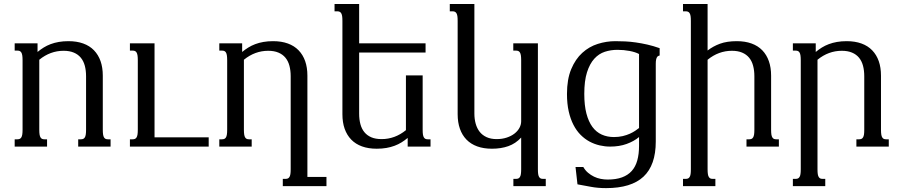

<svg xmlns="http://www.w3.org/2000/svg" viewBox="-20 -736 4531 964"><path d="M177.2 -85Q177.2 -69.8 178.7 -60.5Q180.2 -51.3 183.6 -45.9Q187 -40.5 191.7 -38.6Q196.3 -36.6 203.1 -36.6H216.3V0H53.7V-36.6H67.4Q73.7 -36.6 78.6 -38.6Q83.5 -40.5 86.9 -45.9Q90.3 -51.3 91.8 -60.5Q93.3 -69.8 93.3 -85V-433.6Q93.3 -448.7 91.8 -458Q90.3 -467.3 86.9 -472.7Q83.5 -478 78.6 -480Q73.7 -481.9 67.4 -481.9H53.7V-518.6H168.5V-475.1Q183.1 -487.3 199.2 -497.3Q215.3 -507.3 234.1 -514.4Q252.9 -521.5 275.1 -525.4Q297.4 -529.3 323.7 -529.3Q365.7 -529.3 397.9 -517.6Q430.2 -505.9 451.9 -483.4Q473.6 -460.9 484.9 -429Q496.1 -397 496.1 -356V-85Q496.1 -69.8 497.6 -60.5Q499 -51.3 502.4 -45.9Q505.9 -40.5 510.5 -38.6Q515.1 -36.6 522 -36.6H535.2V0H372.6V-36.6H386.2Q392.6 -36.6 397.5 -38.6Q402.3 -40.5 405.8 -45.9Q409.2 -51.3 410.6 -60.5Q412.1 -69.8 412.1 -85V-353Q412.1 -382.3 405.8 -406Q399.4 -429.7 385.7 -446.3Q372.1 -462.9 350.6 -471.9Q329.1 -481 299.3 -481Q232.4 -481 177.2 -436Z M1027.8 0H632.3V-36.6H646Q652.3 -36.6 657.2 -38.6Q662.1 -40.5 665.5 -45.9Q668.9 -51.3 670.4 -60.5Q671.9 -69.8 671.9 -85V-433.6Q671.9 -448.7 670.4 -458Q668.9 -467.3 665.5 -472.7Q662.1 -478 657.2 -480Q652.3 -481.9 646 -481.9H632.3V-518.6H755.9V-46.4H1027.8Z M1204.6 -85Q1204.6 -69.8 1206.1 -60.5Q1207.5 -51.3 1210.9 -45.9Q1214.4 -40.5 1219 -38.6Q1223.6 -36.6 1230.5 -36.6H1243.7V0H1081.1V-36.6H1094.7Q1101.1 -36.6 1106 -38.6Q1110.8 -40.5 1114.3 -45.9Q1117.7 -51.3 1119.1 -60.5Q1120.6 -69.8 1120.6 -85V-433.6Q1120.6 -448.7 1119.1 -458Q1117.7 -467.3 1114.3 -472.7Q1110.8 -478 1106 -480Q1101.1 -481.9 1094.7 -481.9H1081.1V-518.6H1195.8V-475.1Q1210.4 -487.3 1226.6 -497.3Q1242.7 -507.3 1261.5 -514.4Q1280.3 -521.5 1302.5 -525.4Q1324.7 -529.3 1351.1 -529.3Q1393.1 -529.3 1425.3 -517.6Q1457.5 -505.9 1479.2 -483.4Q1501 -460.9 1512.2 -429Q1523.4 -397 1523.4 -356V152.3H1619.1V198.7H1399.9V162.1H1413.6Q1419.9 162.1 1424.8 160.2Q1429.7 158.2 1433.1 152.8Q1436.5 147.5 1438 138.2Q1439.5 128.9 1439.5 113.8V-353Q1439.5 -382.3 1433.1 -406Q1426.8 -429.7 1413.1 -446.3Q1399.4 -462.9 1377.9 -471.9Q1356.4 -481 1326.7 -481Q1259.8 -481 1204.6 -436Z M1699.2 -630.9Q1699.2 -646 1697.8 -655.3Q1696.3 -664.6 1692.9 -669.9Q1689.5 -675.3 1684.6 -677.2Q1679.7 -679.2 1673.3 -679.2H1659.7V-715.8H1783.2V-518.6H2116.7V-472.2H1783.2V-165.5Q1783.2 -136.2 1789.6 -112.5Q1795.9 -88.9 1809.6 -72.3Q1823.2 -55.7 1844.5 -46.6Q1865.7 -37.6 1896 -37.6Q1962.9 -37.6 2018.1 -82.5V-357.4H2102.1V-85Q2102.1 -69.8 2103.5 -60.5Q2105 -51.3 2108.4 -45.9Q2111.8 -40.5 2116.5 -38.6Q2121.1 -36.6 2127.9 -36.6H2141.6V0H2026.9V-43.5Q2012.2 -31.2 1996.1 -21.2Q1980 -11.2 1961.2 -4.2Q1942.4 2.9 1920.2 6.8Q1897.9 10.7 1871.6 10.7Q1829.6 10.7 1797.4 -1Q1765.1 -12.7 1743.4 -35.2Q1721.7 -57.6 1710.4 -89.6Q1699.2 -121.6 1699.2 -162.6Z M2277.8 -630.9Q2277.8 -646 2276.4 -655.3Q2274.9 -664.6 2271.5 -669.9Q2268.1 -675.3 2263.2 -677.2Q2258.3 -679.2 2252 -679.2H2238.3V-715.8H2361.8V-165.5Q2361.8 -138.2 2368.4 -114.7Q2375 -91.3 2388.4 -74.2Q2401.9 -57.1 2423.1 -47.4Q2444.3 -37.6 2473.6 -37.6Q2501.5 -37.6 2524.2 -45.2Q2546.9 -52.7 2563 -65.2Q2579.1 -77.6 2587.9 -93.8Q2596.7 -109.9 2596.7 -127V-433.6Q2596.7 -448.7 2595.2 -458Q2593.8 -467.3 2590.3 -472.7Q2586.9 -478 2582 -480Q2577.1 -481.9 2570.8 -481.9H2557.1V-518.6H2680.7V113.8Q2680.7 128.9 2682.1 138.2Q2683.6 147.5 2687 152.8Q2690.4 158.2 2695.1 160.2Q2699.7 162.1 2706.5 162.1H2720.2V198.7H2557.6V162.1H2570.8Q2577.1 162.1 2582 160.2Q2586.9 158.2 2590.3 152.8Q2593.8 147.5 2595.2 138.2Q2596.7 128.9 2596.7 113.8V-45.4Q2568.8 -15.1 2532.2 -2.2Q2495.6 10.7 2450.2 10.7Q2408.2 10.7 2376 -1Q2343.8 -12.7 2322 -35.2Q2300.3 -57.6 2289.1 -89.6Q2277.8 -121.6 2277.8 -162.6Z M3080.1 -485.8Q3046.9 -485.8 3016.8 -476.1Q2986.8 -466.3 2963.9 -441.2Q2940.9 -416 2927.2 -373Q2913.6 -330.1 2913.6 -264.2Q2913.6 -207 2924.3 -166Q2935.1 -125 2954.3 -98.9Q2973.6 -72.8 3001.2 -60.3Q3028.8 -47.9 3062.5 -47.9Q3086.4 -47.9 3106.7 -52.7Q3127 -57.6 3142.6 -64.7Q3158.2 -71.8 3169.7 -79.6Q3181.2 -87.4 3188.5 -93.3V-464.8Q3179.7 -469.7 3167.5 -473.6Q3155.3 -477.5 3141.1 -480.2Q3127 -482.9 3111.3 -484.4Q3095.7 -485.8 3080.1 -485.8ZM3069.3 -529.3Q3093.3 -529.3 3118.9 -528.1Q3144.5 -526.9 3172.4 -522.9Q3200.2 -519 3230.2 -512.2Q3260.3 -505.4 3292 -494.1V-457.5Q3288.1 -456.5 3284.7 -454.8Q3281.2 -453.1 3278.6 -448.7Q3275.9 -444.3 3274.2 -436.5Q3272.5 -428.7 3272.5 -415.5V-25.4Q3272.5 93.3 3210.9 150.9Q3149.4 208.5 3022.9 208.5Q2981.4 208.5 2946.5 201.9Q2911.6 195.3 2879.4 189.5L2869.6 102.5H2908.7Q2918.5 119.6 2932.4 131.3Q2946.3 143.1 2962.4 150.9Q2978.5 158.7 2996.1 162.1Q3013.7 165.5 3030.8 165.5Q3073.2 165.5 3103 154.5Q3132.8 143.6 3151.9 122.3Q3170.9 101.1 3179.7 69.3Q3188.5 37.6 3188.5 -3.4V-47.9Q3162.6 -26.4 3126 -13.2Q3089.4 0 3043.5 0Q3017.1 0 2990.7 -6.1Q2964.4 -12.2 2940.2 -25.1Q2916 -38.1 2895.3 -58.8Q2874.5 -79.6 2859.4 -108.9Q2844.2 -138.2 2835.4 -176.8Q2826.7 -215.3 2826.7 -264.2Q2826.7 -337.9 2847.9 -388.7Q2869.1 -439.5 2903.6 -470.7Q2938 -502 2981.4 -515.6Q3024.9 -529.3 3069.3 -529.3Z M3532.7 -482.4Q3560.5 -503.9 3595.2 -516.6Q3629.9 -529.3 3679.2 -529.3Q3721.2 -529.3 3753.4 -517.6Q3785.6 -505.9 3807.4 -483.4Q3829.1 -460.9 3840.3 -429Q3851.6 -397 3851.6 -356V-85Q3851.6 -69.8 3853 -60.5Q3854.5 -51.3 3857.9 -45.9Q3861.3 -40.5 3866 -38.6Q3870.6 -36.6 3877.4 -36.6H3890.6V0H3728V-36.6H3741.7Q3748 -36.6 3752.9 -38.6Q3757.8 -40.5 3761.2 -45.9Q3764.6 -51.3 3766.1 -60.5Q3767.6 -69.8 3767.6 -85V-353Q3767.6 -382.3 3761.2 -406Q3754.9 -429.7 3741.2 -446.3Q3727.5 -462.9 3706.1 -471.9Q3684.6 -481 3654.8 -481Q3587.9 -481 3532.7 -436V113.8Q3532.7 128.9 3534.2 138.2Q3535.6 147.5 3539.1 152.8Q3542.5 158.2 3547.1 160.2Q3551.8 162.1 3558.6 162.1H3571.8V198.7H3409.2V162.1H3422.9Q3429.2 162.1 3434.1 160.2Q3439 158.2 3442.4 152.8Q3445.8 147.5 3447.3 138.2Q3448.7 128.9 3448.7 113.8V-630.9Q3448.7 -646 3447.3 -655.3Q3445.8 -664.6 3442.4 -669.9Q3439 -675.3 3434.1 -677.2Q3429.2 -679.2 3422.9 -679.2H3409.2V-715.8H3532.7Z M4084.5 113.8Q4084.5 128.9 4085.9 138.2Q4087.4 147.5 4090.8 152.8Q4094.2 158.2 4098.9 160.2Q4103.5 162.1 4110.4 162.1H4123.5V198.7H3960.9V162.1H3974.6Q3981 162.1 3985.8 160.2Q3990.7 158.2 3994.1 152.8Q3997.6 147.5 3999 138.2Q4000.5 128.9 4000.5 113.8V-433.6Q4000.5 -448.7 3999 -458Q3997.6 -467.3 3994.1 -472.7Q3990.7 -478 3985.8 -480Q3981 -481.9 3974.6 -481.9H3960.9V-518.6H4075.7V-475.1Q4090.3 -487.3 4106.4 -497.3Q4122.6 -507.3 4141.4 -514.4Q4160.2 -521.5 4182.4 -525.4Q4204.6 -529.3 4231 -529.3Q4272.9 -529.3 4305.2 -517.6Q4337.4 -505.9 4359.1 -483.4Q4380.9 -460.9 4392.1 -429Q4403.3 -397 4403.3 -356V-85Q4403.3 -69.8 4404.8 -60.5Q4406.2 -51.3 4409.7 -45.9Q4413.1 -40.5 4417.7 -38.6Q4422.4 -36.6 4429.2 -36.6H4442.4V0H4279.8V-36.6H4293.5Q4299.8 -36.6 4304.7 -38.6Q4309.6 -40.5 4313 -45.9Q4316.4 -51.3 4317.9 -60.5Q4319.3 -69.8 4319.3 -85V-353Q4319.3 -382.3 4313 -406Q4306.6 -429.7 4293 -446.3Q4279.3 -462.9 4257.8 -471.9Q4236.3 -481 4206.5 -481Q4139.6 -481 4084.5 -436Z"/></svg>

Font: Arian AMU Serif
Style: Regular
Weight: 400
Designer: Ruben Hakobyan (Tarumian)
Foundry: Ruben Hakobyan (Tarumian)
Version: Version 1.002